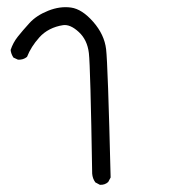

<svg xmlns="http://www.w3.org/2000/svg" viewBox="-20 -259 540 538"><path d="M259.8 258.8 247.1 252Q239.3 241.2 238.3 227.5Q233.4 -73.2 229 -110.4Q224.6 -147.5 200.7 -169.4Q176.8 -191.4 156.7 -188.5Q136.7 -185.5 119.6 -176.8Q102.5 -168 90.3 -154.3Q78.1 -140.6 69.8 -127.4Q61.5 -114.3 55.7 -99.6Q44.9 -90.8 30.3 -91.8L17.6 -97.7Q10.7 -108.4 9.8 -119.1Q16.6 -139.6 29.8 -156.2Q43 -172.9 62.5 -194.3Q82 -215.8 115.2 -229Q148.4 -242.2 179.2 -237.8Q210 -233.4 241.2 -197.8Q272.5 -162.1 277.3 -121.1Q282.2 -80.1 290 238.3L283.2 251Q273.4 259.8 259.8 258.8Z"/></svg>

Font: JasonHandwriting1
Style: Regular
Weight: 400
Version: Version 1.48.20